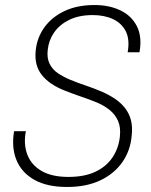

<svg xmlns="http://www.w3.org/2000/svg" viewBox="-20 -732 600 764"><path d="M247 12Q168 12 117.5 -16Q67 -44 46 -94Q25 -144 36 -210H83Q73 -159 88.5 -117.5Q104 -76 145 -52Q186 -28 252 -28Q316 -28 359.5 -48.5Q403 -69 427.5 -105.5Q452 -142 457 -188Q461 -226 449.5 -251.5Q438 -277 415.5 -295Q393 -313 363.5 -325Q334 -337 301.5 -348Q269 -359 239 -371Q177 -395 146.5 -433.5Q116 -472 122 -530Q127 -582 156.5 -623Q186 -664 236.5 -688Q287 -712 356 -712Q415 -712 459.5 -690.5Q504 -669 525 -627Q546 -585 535 -524H488Q497 -575 480.5 -607.5Q464 -640 429.5 -656Q395 -672 349 -672Q294 -672 255.5 -653Q217 -634 195.5 -603Q174 -572 170 -534Q166 -502 177 -479Q188 -456 210 -441Q232 -426 261 -414Q290 -402 323 -391Q356 -380 388 -366Q415 -354 438 -338.5Q461 -323 477.5 -302Q494 -281 501 -254Q508 -227 504 -192Q499 -133 467 -87Q435 -41 379.5 -14.5Q324 12 247 12Z"/></svg>

Font: DM Sans 18pt ExtraLight
Style: Italic
Weight: 250
Italic angle: -10°
Designer: Colophon Foundry, Jonny Pinhorn
Foundry: Colophon Foundry
Version: Version 4.004;gftools[0.9.30]